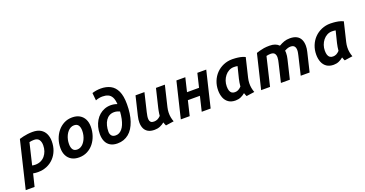

<svg xmlns="http://www.w3.org/2000/svg" viewBox="-68 -1616 5015 2641"><g transform="rotate(-20 2439.0 -295.5)"><path d="M-27.2 185 138.2 -504.5Q165.5 -513 196.2 -520.1Q227 -527.2 261.6 -531.6Q296.2 -536 333.2 -536Q405.2 -536 450.8 -508.4Q496.2 -480.8 518.1 -433.2Q540 -385.8 540 -325Q540 -253.2 516.9 -192.4Q493.8 -131.5 450.5 -85.9Q407.2 -40.2 348.1 -15.2Q289 9.8 216.2 9.8Q198.8 9.8 181.5 8Q164.2 6.2 147.2 3L102.5 185ZM218.5 -98.5Q262.8 -98.5 298.2 -115.1Q333.8 -131.8 358.5 -161.2Q383.2 -190.8 396.8 -229.8Q410.2 -268.8 410.2 -314.2Q410.2 -364.2 388.2 -395.2Q366.2 -426.2 315 -426.2Q297.5 -426.2 280.5 -424.2Q263.5 -422.2 247 -418.2L171.8 -103.5Q183 -101 194.8 -99.8Q206.5 -98.5 218.5 -98.5Z M819.2 13.5Q754.5 13.5 709.9 -12.6Q665.2 -38.8 642 -85.5Q618.8 -132.2 618.8 -194Q618.8 -261.5 639.8 -323Q660.8 -384.5 699.6 -432.6Q738.5 -480.8 792.5 -509Q846.5 -537.2 912.5 -537.2Q977.5 -537.2 1022 -511.1Q1066.5 -485 1089.8 -438.8Q1113 -392.5 1113 -330Q1113 -262.5 1092.5 -200.9Q1072 -139.2 1033.9 -91.1Q995.8 -43 941.4 -14.8Q887 13.5 819.2 13.5ZM831 -97.5Q857.5 -97.5 881 -109.5Q904.5 -121.5 923.1 -143.1Q941.8 -164.8 955.2 -192.6Q968.8 -220.5 976 -252.4Q983.2 -284.2 983.2 -317.2Q983.2 -369.2 963.5 -397.8Q943.8 -426.2 900.8 -426.2Q874.2 -426.2 850.9 -414.2Q827.5 -402.2 808.8 -380.6Q790 -359 776.5 -331.1Q763 -303.2 755.9 -271.4Q748.8 -239.5 748.8 -206.5Q748.8 -154.5 768.5 -126Q788.2 -97.5 831 -97.5Z M1381.2 13.5Q1318.8 13.5 1276.8 -11.8Q1234.8 -37 1214.4 -82.8Q1194 -128.5 1194 -189Q1194 -244 1206.9 -292.6Q1219.8 -341.2 1243.8 -381.9Q1267.8 -422.5 1301.8 -451.6Q1335.8 -480.8 1378 -497Q1420.2 -513.2 1469 -513.2Q1492.2 -513.2 1516.5 -508.9Q1540.8 -504.5 1563 -496Q1558.8 -562.5 1538.4 -599.2Q1518 -636 1483.5 -650.5Q1449 -665 1402.5 -665Q1376.8 -665 1351.8 -659.9Q1326.8 -654.8 1303 -645.2L1292.2 -756.2Q1321 -765.5 1352.8 -770.8Q1384.5 -776 1418.5 -776Q1498.8 -776 1559.1 -745Q1619.5 -714 1652.9 -642.6Q1686.2 -571.2 1686.2 -451.2Q1686.2 -380.2 1677.4 -318.4Q1668.5 -256.5 1650.8 -204.8Q1633 -153 1607.4 -112.4Q1581.8 -71.8 1547.6 -43.8Q1513.5 -15.8 1472.1 -1.1Q1430.8 13.5 1381.2 13.5ZM1396.5 -99Q1422.5 -99 1445.6 -110.6Q1468.8 -122.2 1488.6 -145.4Q1508.5 -168.5 1523.4 -203.4Q1538.2 -238.2 1548.1 -284.2Q1558 -330.2 1562 -388Q1543.2 -396.8 1523.1 -402.2Q1503 -407.8 1479.8 -407.8Q1441 -407.8 1410.4 -390.5Q1379.8 -373.2 1359 -342.2Q1338.2 -311.2 1327.4 -269.5Q1316.5 -227.8 1316.5 -179.5Q1316.5 -146.2 1335.4 -122.6Q1354.2 -99 1396.5 -99Z M1924.5 12Q1865.5 12 1829.2 -9.4Q1793 -30.8 1776.4 -67.6Q1759.8 -104.5 1759.4 -150.8Q1759 -197 1771.2 -246L1838 -524H1968.5L1904 -254Q1897.8 -227 1893.1 -199.6Q1888.5 -172.2 1891.4 -148.9Q1894.2 -125.5 1908.8 -111.6Q1923.2 -97.8 1955 -97.8Q1983.5 -97.8 2006.8 -108.6Q2030 -119.5 2054.2 -143.8Q2055.8 -161 2058.1 -179.5Q2060.5 -198 2064.5 -217Q2068.5 -236 2071.8 -251.8L2137.2 -524H2267.5L2194.8 -220.2Q2186 -183.2 2184.8 -146.1Q2183.5 -109 2190 -74.5Q2196.5 -40 2208.5 -8.8L2090.2 8.2Q2084.2 -3.8 2079.4 -16.1Q2074.5 -28.5 2070 -43Q2040.5 -18.2 2004.5 -3.1Q1968.5 12 1924.5 12Z M2310.2 0 2436.5 -524H2566.8L2518.5 -322.5H2694.5L2743 -524H2873.2L2747 0H2616.5L2668 -215.2H2492L2440.5 0Z M3109.2 13.8Q3047.8 13.8 3007.8 -13.6Q2967.8 -41 2948.2 -89.2Q2928.8 -137.5 2928.8 -198.2Q2928.8 -269.8 2953.5 -331.5Q2978.2 -393.2 3022.5 -438.9Q3066.8 -484.5 3126.8 -510.2Q3186.8 -536 3257 -536Q3271.8 -536 3302.8 -534Q3333.8 -532 3371.5 -524.8Q3409.2 -517.5 3443 -501L3375.5 -220.2Q3366.8 -183.2 3365.5 -146.1Q3364.2 -109 3370.6 -74.5Q3377 -40 3389 -8.8L3270.8 8.2Q3264.8 -3.8 3259.9 -15.8Q3255 -27.8 3250.5 -42Q3221 -16.8 3186 -1.5Q3151 13.8 3109.2 13.8ZM3139.5 -96.8Q3166.5 -96.8 3188.9 -108.1Q3211.2 -119.5 3234.8 -143.8Q3236.5 -169.2 3241.6 -198.4Q3246.8 -227.5 3252.2 -251.8L3294.5 -422Q3280.5 -424.5 3268.9 -425.8Q3257.2 -427 3242.2 -427Q3202.2 -427 3168.6 -409Q3135 -391 3110.4 -360Q3085.8 -329 3072.2 -290.4Q3058.8 -251.8 3058.8 -209.8Q3058.8 -173 3067.2 -147.6Q3075.8 -122.2 3093.6 -109.5Q3111.5 -96.8 3139.5 -96.8Z M3486.2 0 3606.8 -501.2Q3629 -508.2 3656.4 -516.2Q3683.8 -524.2 3719.5 -529.9Q3755.2 -535.5 3802.2 -535.5Q3848 -535.5 3880.8 -523.6Q3913.5 -511.8 3938.5 -486.5Q3978.5 -509.5 4015.6 -522.5Q4052.8 -535.5 4099 -535.5Q4158 -535.5 4196.5 -515.4Q4235 -495.2 4254.2 -456.8Q4273.5 -418.2 4273.5 -363Q4273.5 -343.2 4270.8 -321.5Q4268 -299.8 4262.5 -278L4195.8 0H4065.5L4129 -267.2Q4133 -285.8 4137.4 -306.9Q4141.8 -328 4141.8 -348Q4141.8 -383.8 4124.9 -404.4Q4108 -425 4068.5 -425Q4047.5 -425 4025.4 -417.5Q4003.2 -410 3981 -397Q3983.2 -388 3983.6 -379.5Q3984 -371 3984 -363Q3984 -343.2 3981.1 -321.5Q3978.2 -299.8 3972.8 -278L3906.2 0H3775.8L3839.2 -267.2Q3843.5 -285.8 3847.8 -306.9Q3852 -328 3852 -348Q3852 -383.8 3835.2 -404.4Q3818.5 -425 3779 -425Q3761.5 -425 3747.1 -422.9Q3732.8 -420.8 3716.2 -417.2L3616.5 0Z M4545.2 13.8Q4483.8 13.8 4443.8 -13.6Q4403.8 -41 4384.2 -89.2Q4364.8 -137.5 4364.8 -198.2Q4364.8 -269.8 4389.5 -331.5Q4414.2 -393.2 4458.5 -438.9Q4502.8 -484.5 4562.8 -510.2Q4622.8 -536 4693 -536Q4707.8 -536 4738.8 -534Q4769.8 -532 4807.5 -524.8Q4845.2 -517.5 4879 -501L4811.5 -220.2Q4802.8 -183.2 4801.5 -146.1Q4800.2 -109 4806.6 -74.5Q4813 -40 4825 -8.8L4706.8 8.2Q4700.8 -3.8 4695.9 -15.8Q4691 -27.8 4686.5 -42Q4657 -16.8 4622 -1.5Q4587 13.8 4545.2 13.8ZM4575.5 -96.8Q4602.5 -96.8 4624.9 -108.1Q4647.2 -119.5 4670.8 -143.8Q4672.5 -169.2 4677.6 -198.4Q4682.8 -227.5 4688.2 -251.8L4730.5 -422Q4716.5 -424.5 4704.9 -425.8Q4693.2 -427 4678.2 -427Q4638.2 -427 4604.6 -409Q4571 -391 4546.4 -360Q4521.8 -329 4508.2 -290.4Q4494.8 -251.8 4494.8 -209.8Q4494.8 -173 4503.2 -147.6Q4511.8 -122.2 4529.6 -109.5Q4547.5 -96.8 4575.5 -96.8Z"/></g></svg>

Font: Ubuntu Sans
Style: Italic
Weight: 400
Italic angle: -13.5°
Designer: Dalton Maag Ltd
Foundry: Dalton Maag Ltd
Version: Version 1.006